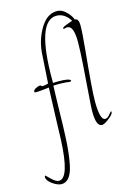

<svg xmlns="http://www.w3.org/2000/svg" viewBox="-231 -740 773 1139"><g transform="rotate(-15 156.0 -170.5)"><path d="M323 52Q287 52 287 -38Q287 -51 287.5 -63Q288 -75 289 -88Q300 -229 306 -322Q312 -415 312 -461Q312 -561 273 -561Q264 -561 255 -558Q254 -557 252 -557Q248 -557 248 -562Q248 -569 283 -581Q299 -587 311 -591Q278 -644 228 -644Q106 -644 106 -286V-264Q117 -265 127 -265Q137 -265 145 -265Q207 -265 214 -250Q209 -245 206 -244Q193 -246 179 -247.5Q165 -249 148 -249Q139 -249 128 -249Q117 -249 104 -248Q103 -241 102.5 -208.5Q102 -176 100 -117Q99 -49 97.5 -4.5Q96 40 95 60Q93 113 88 156.5Q83 200 76 234Q56 329 1 329Q-23 329 -54 307Q-85 285 -85 263Q-85 255 -80 255Q-80 255 -54 280Q-28 306 -9 306Q54 306 64 75Q65 31 68 -49Q71 -129 75 -244Q43 -240 23 -238.5Q3 -237 -4 -237Q-15 -237 -15 -241Q-15 -254 1 -261Q15 -269 27 -269Q34 -269 35 -265.5Q36 -262 39 -262Q60 -262 77 -269L88 -444Q92 -520 127 -586Q171 -670 237 -670Q272 -670 302 -636Q321 -615 328 -594H329Q352 -594 352 -553Q352 -531 349.5 -494Q347 -457 342 -406Q318 -162 318 -97Q318 22 350 22Q366 22 379 4L394 -13Q397 -13 397 -7Q397 6 367 29Q338 52 323 52Z"/></g></svg>

Font: Shalimar
Style: Regular
Weight: 400
Designer: Robert E. Leuschke
Foundry: Robert E. Leuschke
Version: Version 1.010; ttfautohint (v1.8.3)